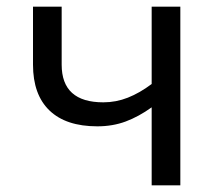

<svg xmlns="http://www.w3.org/2000/svg" viewBox="-20 -556 640 576"><path d="M435 -234Q396 -206 357 -191.5Q318 -177 272 -177Q178 -177 128.5 -224.5Q79 -272 79 -362V-536H165V-362Q165 -249 290 -249Q328 -249 363.5 -263Q399 -277 435 -304V-536H521V0H435Z"/></svg>

Font: Noto Sans Mono UI
Style: Regular
Weight: 400
Monospace: yes
Designer: Monotype Design team
Foundry: Monotype Imaging Inc.
Version: Version 1.000